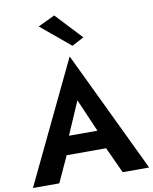

<svg xmlns="http://www.w3.org/2000/svg" viewBox="-105 -1077 920 1155"><g transform="rotate(-10 355.5 -500.0)"><path d="M204 -951 307 -1000 457 -840 384 -801ZM549 0 476 -159H235L162 0H1L356 -741L711 0ZM356 -473 269 -272H443Z"/></g></svg>

Font: Jost* Semi
Style: Regular
Weight: 600
Version: Version 3.7